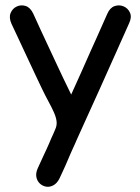

<svg xmlns="http://www.w3.org/2000/svg" viewBox="-20 -528 528 723"><path d="M122 106Q114 124 117 139Q120 154 130.5 163.5Q141 173 154.5 175Q168 177 181.5 169.5Q195 162 204 144Q209 133 214 121.5Q219 110 224.5 98Q230 86 235 74Q240 62 245 50Q249 41 253 31Q257 21 261.5 12Q266 3 269 -4Q281 -31 283.5 -52Q286 -73 279.5 -96.5Q273 -120 257.5 -152.5Q242 -185 218 -234Q208 -255 194.5 -284Q181 -313 165.5 -346Q150 -379 134.5 -412.5Q119 -446 105 -477Q94 -500 76.5 -505.5Q59 -511 43 -503.5Q27 -496 20 -479Q13 -462 23 -439Q37 -409 53 -375Q69 -341 84.5 -307.5Q100 -274 114 -244.5Q128 -215 138 -194Q151 -167 163 -145Q175 -123 183 -105Q191 -87 193 -71.5Q195 -56 188 -41Q185 -33 181 -24.5Q177 -16 173 -7Q169 2 165 12Q160 24 154.5 35.5Q149 47 143.5 59Q138 71 132.5 83Q127 95 122 106ZM466 -440Q477 -463 469.5 -480Q462 -497 445.5 -504Q429 -511 411.5 -505Q394 -499 384 -476Q374 -453 362 -426.5Q350 -400 339.5 -376Q329 -352 321 -335Q305 -298 286 -256Q267 -214 248.5 -173Q230 -132 214 -97.5Q198 -63 188 -40Q184 -30 180.5 -22Q177 -14 173.5 -6Q170 2 166 12Q161 23 155.5 35Q150 47 144 59Q138 71 132.5 83Q127 95 122 106Q114 124 117 139Q120 154 130.5 163.5Q141 173 154.5 175Q168 177 181.5 169.5Q195 162 204 144Q209 133 214.5 121.5Q220 110 225 98.5Q230 87 235 75.5Q240 64 245 52Q249 42 253.5 33Q258 24 262 14.5Q266 5 270 -4Q285 -37 308 -88Q331 -139 356.5 -195Q382 -251 403 -299Q409 -312 416.5 -329Q424 -346 432.5 -365Q441 -384 449.5 -403Q458 -422 466 -440Z"/></svg>

Font: Tilt Neon
Style: Regular
Weight: 400
Designer: Andy Clymer
Foundry: Andy Clymer
Version: Version 1.000